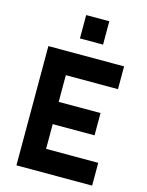

<svg xmlns="http://www.w3.org/2000/svg" viewBox="-133 -993 819 1073"><g transform="rotate(15 276.5 -456.0)"><path d="M69.8 0V-689.9H507.8V-558.1H206.1V-403.8H448.2V-274.9H206.1V-131.8H507.8V0ZM229 -776.9V-912.1H362.8V-776.9Z"/></g></svg>

Font: TitilliumText25L
Style: 999 wt
Weight: 900
Designer: Accademia di Belle Arti di Urbino and others
Foundry: Accademia di Belle Arti di Urbino and others.
Version: Version 25.000